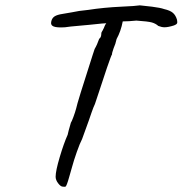

<svg xmlns="http://www.w3.org/2000/svg" viewBox="-20 -654 683 718"><path d="M643 -571Q643 -567 640.5 -564.5Q638 -562 635 -561Q632 -560 631 -559Q609 -552 595 -552Q585 -552 572 -557Q562 -566 548 -570Q534 -574 490 -577Q461 -574 439 -574Q432 -537 416 -508Q412 -489 405 -474Q398 -454 399 -451Q396 -447 380 -400.5Q364 -354 350 -310Q340 -279 335 -265Q330 -255 322.5 -233.5Q315 -212 312 -203L287 -134Q279 -119 267.5 -86.5Q256 -54 249 -28L239 7Q234 25 230.5 34Q227 43 225 44Q223 45 215 44Q207 44 197.5 31.5Q188 19 188 7Q188 -15 203.5 -67Q219 -119 233 -150Q237 -168 240.5 -179Q244 -190 245 -195Q248 -199 254.5 -216.5Q261 -234 265 -249Q268 -267 327 -450L334 -471Q343 -486 351 -509Q359 -514 359 -530Q359 -533 362.5 -538Q366 -543 366 -545Q368 -547 370.5 -554.5Q373 -562 377 -566V-567L361 -566L312 -561L290 -559Q232 -554 223 -552Q193 -550 180.5 -555Q168 -560 172 -575Q175 -587 184.5 -593Q194 -599 214 -602Q223 -604 249 -608L276 -613L310 -617Q368 -626 433 -629Q460 -630 478.5 -631.5Q497 -633 503 -634Q517 -633 548.5 -629Q580 -625 594 -620Q616 -615 626.5 -606Q637 -597 642 -580Q643 -576 643 -571Z"/></svg>

Font: Caveat
Style: Regular
Weight: 400
Designer: Pablo Impallari
Foundry: Pablo Impallari
Version: Version 1.500; ttfautohint (v1.6)